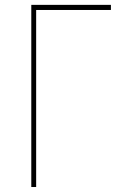

<svg xmlns="http://www.w3.org/2000/svg" viewBox="-20 -750 540 770"><path d="M125 0H105.5V-730.5H424.8V-710H125Z"/></svg>

Font: Mgen+ 1m thin
Style: Regular
Weight: 100
Designer: [Source Han Sans]
Ryoko NISHIZUKA  (kana & ideographs); Paul D. Hunt (Latin, Greek & Cyrillic); Wenlong ZHANG  (bopomofo
Version: Version 1.059.20150602